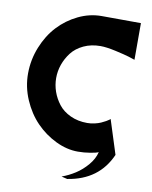

<svg xmlns="http://www.w3.org/2000/svg" viewBox="-106 -917 926 1166"><g transform="rotate(10 357.5 -333.5)"><path d="M44.9 -418.9Q45.4 -503.9 76.9 -582Q108.4 -660.2 160.4 -716.1Q212.4 -772 281.7 -805.4Q351.1 -838.9 424.8 -838.9L667 -837.9V-611.8Q651.9 -617.2 627.2 -624.8Q602.5 -632.3 544.7 -645.3Q486.8 -658.2 450.2 -658.2Q392.6 -658.2 346.4 -636.5Q300.3 -614.7 273.2 -579.6Q246.1 -544.4 231.9 -503.7Q217.8 -462.9 217.8 -420.9Q217.8 -378.4 231.9 -337.6Q246.1 -296.9 273.2 -262Q300.3 -227.1 346.4 -205.6Q392.6 -184.1 450.2 -184.1Q473.1 -184.1 495.6 -189.2Q518.1 -194.3 533.9 -201.4Q549.8 -208.5 562.3 -215.6Q574.7 -222.7 581.1 -227.5L586.9 -232.9L653.8 -22.9Q581.5 142.1 390.1 171.9L354 163.1Q396.5 147.9 436 122.6Q475.6 97.2 508.3 58.6Q541 20 550.8 -22Q539.1 -15.6 501 -9.3Q462.9 -2.9 424.8 -2.9Q356.4 -2.9 287.8 -36.1Q219.2 -69.3 165.5 -124.5Q111.8 -179.7 78.1 -257.8Q44.4 -335.9 44.9 -418.9ZM653.8 -22.9Z"/></g></svg>

Font: Hussar Preview
Style: Bold
Weight: 700
Foundry: Cannot Into Space Fonts, PlusOne Fonts
Version: Version 2.29RC2 "Millennial"